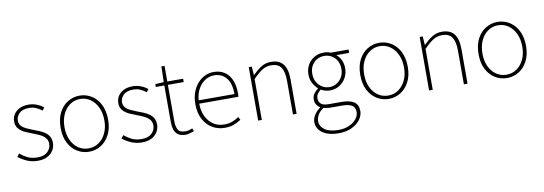

<svg xmlns="http://www.w3.org/2000/svg" viewBox="-66 -1144 5278 1864"><g transform="rotate(-10 2573.5 -212.0)"><path d="M229 13Q170 13 121 -8.5Q72 -30 37 -59L60 -88Q93 -60 133 -40Q173 -20 231 -20Q297 -20 330.5 -53Q364 -86 364 -131Q364 -166 344 -189Q324 -212 293.5 -227Q263 -242 232 -253Q192 -268 154 -285Q116 -302 91 -330Q66 -358 66 -403Q66 -440 85 -471Q104 -502 141 -521Q178 -540 232 -540Q272 -540 311 -525Q350 -510 378 -486L357 -459Q331 -479 301 -493Q271 -507 230 -507Q165 -507 134 -475.5Q103 -444 103 -405Q103 -374 120.5 -353.5Q138 -333 166.5 -319.5Q195 -306 226 -294Q258 -282 289 -269.5Q320 -257 345 -240Q370 -223 385.5 -197.5Q401 -172 401 -133Q401 -94 381 -60.5Q361 -27 323 -7Q285 13 229 13Z M734 13Q671 13 617.5 -19.5Q564 -52 532 -113.5Q500 -175 500 -262Q500 -351 532 -413Q564 -475 617.5 -507.5Q671 -540 734 -540Q781 -540 823.5 -521.5Q866 -503 898.5 -467.5Q931 -432 949.5 -380Q968 -328 968 -262Q968 -175 935.5 -113.5Q903 -52 850 -19.5Q797 13 734 13ZM734 -20Q790 -20 834.5 -50.5Q879 -81 905 -135.5Q931 -190 931 -262Q931 -335 905 -390Q879 -445 834.5 -476Q790 -507 734 -507Q678 -507 633.5 -476Q589 -445 563.5 -390Q538 -335 538 -262Q538 -190 563.5 -135.5Q589 -81 633.5 -50.5Q678 -20 734 -20Z M1256 13Q1197 13 1148 -8.5Q1099 -30 1064 -59L1087 -88Q1120 -60 1160 -40Q1200 -20 1258 -20Q1324 -20 1357.5 -53Q1391 -86 1391 -131Q1391 -166 1371 -189Q1351 -212 1320.5 -227Q1290 -242 1259 -253Q1219 -268 1181 -285Q1143 -302 1118 -330Q1093 -358 1093 -403Q1093 -440 1112 -471Q1131 -502 1168 -521Q1205 -540 1259 -540Q1299 -540 1338 -525Q1377 -510 1405 -486L1384 -459Q1358 -479 1328 -493Q1298 -507 1257 -507Q1192 -507 1161 -475.5Q1130 -444 1130 -405Q1130 -374 1147.5 -353.5Q1165 -333 1193.5 -319.5Q1222 -306 1253 -294Q1285 -282 1316 -269.5Q1347 -257 1372 -240Q1397 -223 1412.5 -197.5Q1428 -172 1428 -133Q1428 -94 1408 -60.5Q1388 -27 1350 -7Q1312 13 1256 13Z M1687 13Q1638 13 1611 -6Q1584 -25 1573.5 -59.5Q1563 -94 1563 -140V-494H1479V-522L1563 -527L1567 -681H1598V-527H1754V-494H1598V-135Q1598 -84 1615 -52Q1632 -20 1690 -20Q1705 -20 1724 -25Q1743 -30 1757 -37L1769 -7Q1746 1 1723.5 7Q1701 13 1687 13Z M2069 13Q2003 13 1948 -20Q1893 -53 1860.5 -114.5Q1828 -176 1828 -262Q1828 -327 1846.5 -378Q1865 -429 1897.5 -465.5Q1930 -502 1970.5 -521Q2011 -540 2055 -540Q2116 -540 2160.5 -512Q2205 -484 2229.5 -429.5Q2254 -375 2254 -297Q2254 -289 2254 -280.5Q2254 -272 2252 -261H1866Q1866 -192 1891.5 -137.5Q1917 -83 1963 -51.5Q2009 -20 2071 -20Q2116 -20 2151 -33Q2186 -46 2216 -68L2232 -37Q2202 -19 2165 -3Q2128 13 2069 13ZM1866 -294H2219Q2219 -401 2174 -454Q2129 -507 2055 -507Q2008 -507 1967 -481.5Q1926 -456 1899 -408.5Q1872 -361 1866 -294Z M2401 0V-527H2431L2437 -443H2439Q2480 -484 2523 -512Q2566 -540 2621 -540Q2702 -540 2741 -490.5Q2780 -441 2780 -339V0H2744V-334Q2744 -421 2714.5 -464Q2685 -507 2617 -507Q2568 -507 2527.5 -481Q2487 -455 2437 -403V0Z M3151 257Q3084 257 3035.5 238.5Q2987 220 2961 187Q2935 154 2935 110Q2935 75 2956.5 40.5Q2978 6 3015 -20V-24Q2995 -36 2981.5 -57Q2968 -78 2968 -108Q2968 -144 2988.5 -168.5Q3009 -193 3026 -205V-209Q3001 -231 2980 -268.5Q2959 -306 2959 -354Q2959 -408 2983 -450Q3007 -492 3048.5 -516Q3090 -540 3140 -540Q3163 -540 3180.5 -536Q3198 -532 3209 -527H3385V-494H3259Q3287 -471 3304 -435Q3321 -399 3321 -354Q3321 -302 3297 -259.5Q3273 -217 3232 -192Q3191 -167 3140 -167Q3118 -167 3093.5 -173.5Q3069 -180 3051 -191Q3033 -177 3019 -157.5Q3005 -138 3005 -111Q3005 -81 3026 -59.5Q3047 -38 3108 -38H3225Q3312 -38 3353 -9.5Q3394 19 3394 80Q3394 124 3364 165Q3334 206 3279.5 231.5Q3225 257 3151 257ZM3140 -200Q3179 -200 3211.5 -219.5Q3244 -239 3264 -274Q3284 -309 3284 -354Q3284 -401 3264.5 -435.5Q3245 -470 3212.5 -488.5Q3180 -507 3140 -507Q3101 -507 3068.5 -488.5Q3036 -470 3016.5 -436Q2997 -402 2997 -354Q2997 -309 3017 -274Q3037 -239 3069.5 -219.5Q3102 -200 3140 -200ZM3153 225Q3216 225 3261.5 204Q3307 183 3332 150.5Q3357 118 3357 84Q3357 37 3324.5 17.5Q3292 -2 3230 -2H3110Q3105 -2 3086.5 -4Q3068 -6 3046 -11Q3007 15 2990 46.5Q2973 78 2973 107Q2973 159 3020 192Q3067 225 3153 225Z M3688 13Q3625 13 3571.5 -19.5Q3518 -52 3486 -113.5Q3454 -175 3454 -262Q3454 -351 3486 -413Q3518 -475 3571.5 -507.5Q3625 -540 3688 -540Q3735 -540 3777.5 -521.5Q3820 -503 3852.5 -467.5Q3885 -432 3903.5 -380Q3922 -328 3922 -262Q3922 -175 3889.5 -113.5Q3857 -52 3804 -19.5Q3751 13 3688 13ZM3688 -20Q3744 -20 3788.5 -50.5Q3833 -81 3859 -135.5Q3885 -190 3885 -262Q3885 -335 3859 -390Q3833 -445 3788.5 -476Q3744 -507 3688 -507Q3632 -507 3587.5 -476Q3543 -445 3517.5 -390Q3492 -335 3492 -262Q3492 -190 3517.5 -135.5Q3543 -81 3587.5 -50.5Q3632 -20 3688 -20Z M4086 0V-527H4116L4122 -443H4124Q4165 -484 4208 -512Q4251 -540 4306 -540Q4387 -540 4426 -490.5Q4465 -441 4465 -339V0H4429V-334Q4429 -421 4399.5 -464Q4370 -507 4302 -507Q4253 -507 4212.5 -481Q4172 -455 4122 -403V0Z M4854 13Q4791 13 4737.5 -19.5Q4684 -52 4652 -113.5Q4620 -175 4620 -262Q4620 -351 4652 -413Q4684 -475 4737.5 -507.5Q4791 -540 4854 -540Q4901 -540 4943.5 -521.5Q4986 -503 5018.5 -467.5Q5051 -432 5069.5 -380Q5088 -328 5088 -262Q5088 -175 5055.5 -113.5Q5023 -52 4970 -19.5Q4917 13 4854 13ZM4854 -20Q4910 -20 4954.5 -50.5Q4999 -81 5025 -135.5Q5051 -190 5051 -262Q5051 -335 5025 -390Q4999 -445 4954.5 -476Q4910 -507 4854 -507Q4798 -507 4753.5 -476Q4709 -445 4683.5 -390Q4658 -335 4658 -262Q4658 -190 4683.5 -135.5Q4709 -81 4753.5 -50.5Q4798 -20 4854 -20Z"/></g></svg>

Font: Noto Sans KR Thin
Style: Regular
Weight: 100
Designer: Ryoko NISHIZUKA 西塚涼子 (kana, bopomofo & ideographs); Paul D. Hunt (Latin, Greek & Cyrillic); Sandoll Communications 산돌커뮤니
Foundry: Adobe
Version: Version 2.004-H2;hotconv 1.0.118;makeotfexe 2.5.65603